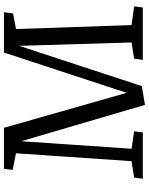

<svg xmlns="http://www.w3.org/2000/svg" viewBox="89 -832 754 972"><g transform="rotate(-90 466.0 -346.0)"><path d="M720 -626 516 -5 421 11 237 -616 199 -57 287 -44 282 0H47L53 -44L136 -57L176 -642L92 -659L97 -703H305L482 -82L686 -703H890L884 -657L805 -642L825 -57L920 -44L914 0H649L655 -44L737 -57Z"/></g></svg>

Font: Literata 18pt
Style: Italic
Weight: 400
Italic angle: -2°
Designer: Latin by Veronika Burian and Jose Scaglione. Greek by Irene Vlachou. Cyrillic by Vera Evstafieva
Foundry: TypeTogether
Version: Version 3.103;gftools[0.9.29]